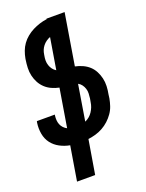

<svg xmlns="http://www.w3.org/2000/svg" viewBox="-174 -818 847 1115"><g transform="rotate(-20 249.5 -260.0)"><path d="M102 215 137 3Q104 -3 75 -18.5Q46 -34 27 -59Q8 -84 2 -117.5Q-4 -151 1 -185L3 -195H114L113 -190Q111 -175 112 -161Q113 -147 118 -134.5Q123 -122 132.5 -112Q142 -102 154 -96L193 -333Q169 -338 147 -348Q125 -358 108 -374Q91 -390 80 -410.5Q69 -431 63.5 -454.5Q58 -478 59 -503Q60 -528 64 -554L65 -560Q69 -582 77 -603.5Q85 -625 98.5 -644Q112 -663 131 -678.5Q150 -694 171 -704.5Q192 -715 214 -722Q236 -729 259 -732V-735H371L319 -418Q343 -413 365 -403Q387 -393 404 -377.5Q421 -362 432 -341Q443 -320 448.5 -296.5Q454 -273 453 -248Q452 -223 447 -198L444 -175Q440 -153 432.5 -130.5Q425 -108 411 -88Q397 -68 379 -51.5Q361 -35 339.5 -23Q318 -11 295 -4.5Q272 2 249 5L214 215ZM210 -434 242 -628Q229 -623 217 -614.5Q205 -606 196 -594.5Q187 -583 182 -570.5Q177 -558 175 -544L174 -538Q171 -523 171 -508Q171 -493 175.5 -479Q180 -465 188.5 -453.5Q197 -442 210 -434ZM266 -96Q280 -102 292 -112Q304 -122 312.5 -135Q321 -148 326.5 -162Q332 -176 334 -191L338 -213Q340 -228 340.5 -243.5Q341 -259 336.5 -273Q332 -287 323.5 -298.5Q315 -310 302 -317Z"/></g></svg>

Font: Iosevka Term Curly Hv Obl
Style: Regular
Weight: 900
Italic angle: -9°
Designer: Belleve Invis
Foundry: Belleve Invis
Version: Version 32.3.0